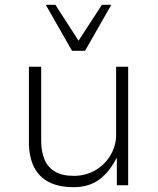

<svg xmlns="http://www.w3.org/2000/svg" viewBox="-20 -769 655 797"><path d="M286 8Q225 8 183.5 -13Q142 -34 121 -76Q100 -118 100 -179V-492H151V-183Q151 -142 164 -109Q177 -76 207 -57.5Q237 -39 286 -39Q337 -39 377 -63Q417 -87 439.5 -126Q462 -165 462 -209V-492H512V0H465V-112H463Q436 -57 393 -24.5Q350 8 286 8ZM279 -558 170 -749H210L306 -600L403 -749H442L333 -558Z"/></svg>

Font: Nunito Sans 7pt ExtraLight
Style: Regular
Weight: 250
Designer: Vernon Adams
Foundry: Vernon Adams
Version: Version 3.101;gftools[0.9.27]